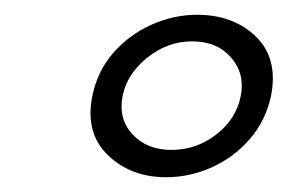

<svg xmlns="http://www.w3.org/2000/svg" viewBox="-20 -706 389 260"><path d="M205 -466Q157 -466 126 -496Q95 -526 105 -576Q112 -610 133.5 -634.5Q155 -659 185 -672.5Q215 -686 247 -686Q296 -686 326.5 -656.5Q357 -627 347 -576Q340 -543 318.5 -518Q297 -493 267 -479.5Q237 -466 205 -466ZM212 -503Q246 -503 273 -524Q300 -545 306 -576Q312 -606 293 -628Q274 -650 240 -650Q207 -650 179.5 -628Q152 -606 146 -576Q140 -545 159.5 -524Q179 -503 212 -503Z"/></svg>

Font: Young Serif Light
Style: Italic
Weight: 300
Italic angle: -10.979°
Designer: Bastien Sozeau
Foundry: NBR — Bastien Sozeau
Version: Version 5.001